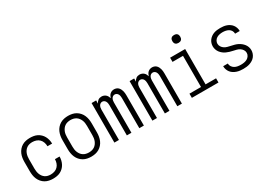

<svg xmlns="http://www.w3.org/2000/svg" viewBox="-9 -1450 3018 2187"><g transform="rotate(-30 1500.0 -357.0)"><path d="M247 8Q221 8 194.5 2.5Q168 -3 145 -16.5Q122 -30 104.5 -50.5Q87 -71 76.5 -95.5Q66 -120 62 -146.5Q58 -173 58 -200V-320Q58 -347 62 -373.5Q66 -400 76.5 -424.5Q87 -449 104.5 -469.5Q122 -490 145 -503.5Q168 -517 194.5 -522.5Q221 -528 247 -528Q272 -528 296.5 -524Q321 -520 343 -509Q365 -498 383 -480.5Q401 -463 412.5 -441.5Q424 -420 430 -395.5Q436 -371 436 -346V-345H375V-346Q375 -371 366.5 -396Q358 -421 340 -439Q322 -457 297.5 -465Q273 -473 247 -473Q228 -473 209.5 -468.5Q191 -464 175.5 -453.5Q160 -443 148.5 -427.5Q137 -412 130.5 -394Q124 -376 121.5 -357.5Q119 -339 119 -320V-200Q119 -181 121.5 -162.5Q124 -144 130.5 -126Q137 -108 148.5 -92.5Q160 -77 175.5 -66.5Q191 -56 209.5 -51.5Q228 -47 247 -47Q273 -47 297.5 -55Q322 -63 340 -81Q358 -99 366.5 -124Q375 -149 375 -174V-175H436V-174Q436 -149 430 -124.5Q424 -100 412.5 -78.5Q401 -57 383 -39.5Q365 -22 343 -11Q321 0 296.5 4Q272 8 247 8Z M750 8Q723 8 696.5 2.5Q670 -3 647 -16.5Q624 -30 606 -50.5Q588 -71 577.5 -95.5Q567 -120 562.5 -146.5Q558 -173 558 -200V-320Q558 -347 562.5 -373.5Q567 -400 577.5 -424.5Q588 -449 606 -469.5Q624 -490 647 -503.5Q670 -517 696.5 -522.5Q723 -528 750 -528Q777 -528 803.5 -522.5Q830 -517 853 -503.5Q876 -490 894 -469.5Q912 -449 922.5 -424.5Q933 -400 937.5 -373.5Q942 -347 942 -320V-200Q942 -173 937.5 -146.5Q933 -120 922.5 -95.5Q912 -71 894 -50.5Q876 -30 853 -16.5Q830 -3 803.5 2.5Q777 8 750 8ZM750 -47Q769 -47 788 -51.5Q807 -56 823 -66.5Q839 -77 850.5 -92.5Q862 -108 869 -125.5Q876 -143 878.5 -162Q881 -181 881 -200V-320Q881 -339 878.5 -358Q876 -377 869 -394.5Q862 -412 850.5 -427.5Q839 -443 823 -453.5Q807 -464 788 -468.5Q769 -473 750 -473Q731 -473 712 -468.5Q693 -464 677 -453.5Q661 -443 649.5 -427.5Q638 -412 631 -394.5Q624 -377 621.5 -358Q619 -339 619 -320V-200Q619 -181 621.5 -162Q624 -143 631 -125.5Q638 -108 649.5 -92.5Q661 -77 677 -66.5Q693 -56 712 -51.5Q731 -47 750 -47Z M1056 0V-520H1116V-478Q1121 -489 1128.5 -498.5Q1136 -508 1145.5 -515Q1155 -522 1167 -525Q1179 -528 1191 -528Q1205 -528 1219 -523Q1233 -518 1244 -508.5Q1255 -499 1262 -486Q1269 -473 1273 -459Q1277 -473 1284 -486Q1291 -499 1301.5 -508.5Q1312 -518 1326 -523Q1340 -528 1355 -528Q1369 -528 1383.5 -523Q1398 -518 1408.5 -508Q1419 -498 1426 -485Q1433 -472 1437 -457.5Q1441 -443 1442.5 -428.5Q1444 -414 1444 -399V0H1384V-399Q1384 -412 1381.5 -424.5Q1379 -437 1373 -448Q1367 -459 1356 -466Q1345 -473 1332 -473Q1319 -473 1308 -466Q1297 -459 1291 -448Q1285 -437 1282.5 -424.5Q1280 -412 1280 -399V0H1220V-399Q1220 -412 1217.5 -424.5Q1215 -437 1209 -448Q1203 -459 1192 -466Q1181 -473 1168 -473Q1155 -473 1144 -466Q1133 -459 1127 -448Q1121 -437 1118.5 -424.5Q1116 -412 1116 -399V0Z M1556 0V-520H1616V-478Q1621 -489 1628.5 -498.5Q1636 -508 1645.5 -515Q1655 -522 1667 -525Q1679 -528 1691 -528Q1705 -528 1719 -523Q1733 -518 1744 -508.5Q1755 -499 1762 -486Q1769 -473 1773 -459Q1777 -473 1784 -486Q1791 -499 1801.5 -508.5Q1812 -518 1826 -523Q1840 -528 1855 -528Q1869 -528 1883.5 -523Q1898 -518 1908.5 -508Q1919 -498 1926 -485Q1933 -472 1937 -457.5Q1941 -443 1942.5 -428.5Q1944 -414 1944 -399V0H1884V-399Q1884 -412 1881.5 -424.5Q1879 -437 1873 -448Q1867 -459 1856 -466Q1845 -473 1832 -473Q1819 -473 1808 -466Q1797 -459 1791 -448Q1785 -437 1782.5 -424.5Q1780 -412 1780 -399V0H1720V-399Q1720 -412 1717.5 -424.5Q1715 -437 1709 -448Q1703 -459 1692 -466Q1681 -473 1668 -473Q1655 -473 1644 -466Q1633 -459 1627 -448Q1621 -437 1618.5 -424.5Q1616 -412 1616 -399V0Z M2075 0V-55H2227V-465H2089V-520H2287V-55H2425V0ZM2257 -618Q2246 -618 2236 -621Q2226 -624 2218.5 -631.5Q2211 -639 2208 -649Q2205 -659 2205 -670Q2205 -681 2208 -691Q2211 -701 2218.5 -708.5Q2226 -716 2236 -719Q2246 -722 2257 -722Q2268 -722 2278 -719Q2288 -716 2295.5 -708.5Q2303 -701 2306 -691Q2309 -681 2309 -670Q2309 -659 2306 -649Q2303 -639 2295.5 -631.5Q2288 -624 2278 -621Q2268 -618 2257 -618Z M2749 8Q2727 8 2705.5 5.5Q2684 3 2663.5 -4Q2643 -11 2624.5 -22.5Q2606 -34 2592.5 -51Q2579 -68 2571.5 -89Q2564 -110 2564 -131V-134H2625V-133Q2625 -112 2637 -93.5Q2649 -75 2667.5 -64.5Q2686 -54 2707 -50.5Q2728 -47 2749 -47Q2770 -47 2791 -50.5Q2812 -54 2830.5 -64Q2849 -74 2861 -92.5Q2873 -111 2873 -132Q2873 -154 2861 -172.5Q2849 -191 2831 -202.5Q2813 -214 2791.5 -219.5Q2770 -225 2749 -229.5Q2728 -234 2707.5 -240Q2687 -246 2667.5 -255Q2648 -264 2631 -277.5Q2614 -291 2601 -308Q2588 -325 2581 -346Q2574 -367 2574 -388Q2574 -409 2580.5 -429.5Q2587 -450 2600 -467Q2613 -484 2630.5 -496.5Q2648 -509 2668 -516Q2688 -523 2709 -525.5Q2730 -528 2751 -528Q2772 -528 2793 -525.5Q2814 -523 2834 -516Q2854 -509 2871.5 -497Q2889 -485 2901.5 -468.5Q2914 -452 2921 -431.5Q2928 -411 2928 -390V-387H2867V-389Q2867 -409 2856.5 -427Q2846 -445 2828.5 -455Q2811 -465 2791 -469Q2771 -473 2751 -473Q2731 -473 2711 -469Q2691 -465 2673.5 -454.5Q2656 -444 2645.5 -426Q2635 -408 2635 -388Q2635 -367 2647 -348Q2659 -329 2677 -317.5Q2695 -306 2716 -300.5Q2737 -295 2758 -290.5Q2779 -286 2800 -280.5Q2821 -275 2840.5 -265.5Q2860 -256 2877 -242.5Q2894 -229 2907 -212Q2920 -195 2927 -174.5Q2934 -154 2934 -132Q2934 -110 2926.5 -89Q2919 -68 2905.5 -51Q2892 -34 2873.5 -22.5Q2855 -11 2834.5 -4Q2814 3 2792.5 5.5Q2771 8 2749 8Z"/></g></svg>

Font: Iosevka SS18 Light
Style: Regular
Weight: 300
Monospace: yes
Designer: Belleve Invis
Foundry: Belleve Invis
Version: Version 25.1.1; ttfautohint (v1.8.4)